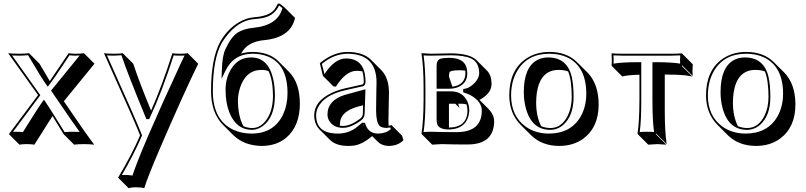

<svg xmlns="http://www.w3.org/2000/svg" viewBox="-20 -718 4332 1032"><path d="M184.6 -207 23.9 -432.1Q45.9 -429.2 82 -429.2Q112.8 -429.2 136.2 -432.1L192.4 -375.5Q201.7 -359.9 220.2 -328.6Q238.3 -297.4 247.6 -282.2Q256.3 -293.9 336.4 -413.6Q343.3 -423.8 349.1 -432.1Q363.8 -429.2 386.2 -429.2Q413.6 -429.2 431.2 -432.1L487.8 -375.5L323.2 -173.8Q338.9 -151.4 369.6 -106Q444.3 4.4 486.3 59.6Q459 56.6 429.7 56.6Q398.4 56.6 378.4 59.6L321.8 2.9Q309.1 -17.1 285.2 -56.6Q270 -82 262.7 -94.2Q243.7 -66.9 210 -11.7Q180.7 35.6 164.6 59.6Q147.5 56.6 120.6 56.6Q101.1 56.6 84.5 59.6L27.8 2.9ZM196.8 -206.5 49.8 -9.3Q58.1 -9.8 64 -9.8Q83 -9.8 103 -7.8Q117.2 -29.8 144 -72.8Q184.6 -138.2 208 -170.9L215.8 -182.1L224.1 -170.9Q241.2 -146.5 316.4 -25.4Q322.3 -15.6 327.1 -7.8Q347.2 -9.8 373 -9.8Q388.2 -9.8 408.2 -8.8Q383.8 -41 270.5 -207.5Q264.2 -216.8 258.8 -224.6L254.4 -231L408.2 -419.9Q396 -419.4 386.2 -418.9Q368.2 -418.9 353.5 -420.9Q341.8 -403.8 319.3 -369.6Q272.5 -298.3 245.1 -262.7L236.8 -252L229 -262.7Q204.1 -296.9 138.7 -408.2Q134.3 -415.5 130.9 -421.4Q107.9 -418.9 82 -418.9Q63 -418.9 44.9 -419.9Z M538.6 -432.1Q553.2 -429.2 590.8 -429.2Q627 -429.2 639.6 -432.1L696.3 -375.5Q728.5 -276.9 792 -123.5Q851.6 -258.3 906.7 -432.1Q917.5 -429.2 945.8 -429.2Q978.5 -429.2 988.8 -432.1L1045.4 -375.5Q969.7 -221.7 844.2 69.3Q772.9 234.9 755.4 293.5Q738.8 288.6 706.5 288.6Q688 288.6 671.4 293.5L614.7 236.8Q687.5 115.7 732.9 9.8Q710.4 -50.8 541 -427.2Q539.6 -430.2 538.6 -432.1ZM555.2 -419.9Q716.3 -62 742.2 6.3L743.7 10.3L741.7 14.2Q699.2 112.8 634.8 223.1Q643.1 222.2 649.9 222.2Q669.9 222.2 691.9 225.6Q739.3 81.1 947.8 -368.7Q961.9 -399.4 971.7 -419.4Q960.9 -418.9 945.8 -418.9Q924.3 -418.9 913.6 -420.4Q850.1 -223.1 784.7 -83.5L781.7 -77.6H766.6L764.2 -84Q666 -321.3 632.8 -420.9Q617.7 -419.4 590.8 -418.9Q567.9 -418.9 555.2 -419.9Z M1114.3 -228Q1114.7 -403.8 1163.1 -492.2Q1201.7 -561.5 1265.6 -599.1Q1304.7 -621.6 1344.2 -625Q1425.8 -630.9 1454.1 -666Q1464.4 -679.2 1473.1 -698.2H1484.4L1509.3 -678.2L1565.9 -621.6Q1542.5 -516.6 1401.9 -502.4Q1321.8 -495.6 1286.1 -446.3Q1280.3 -438 1275.9 -429.7Q1303.7 -438.5 1336.4 -439Q1426.8 -438.5 1477.1 -388.2L1533.7 -331.5Q1591.3 -272.5 1591.8 -161.6Q1591.8 -39.1 1517.1 23.4Q1464.8 65.9 1387.7 66.4Q1292.5 65.4 1233.9 8.3L1177.2 -48.3Q1114.7 -112.8 1114.3 -228ZM1386.7 -342.3Q1301.8 -342.3 1270.5 -247.1Q1259.3 -211.9 1258.8 -178.2Q1259.3 -93.8 1288.1 -40Q1310.5 -30.3 1335.4 -29.8Q1383.3 -29.8 1416 -80.1Q1447.3 -128.4 1447.3 -204.1Q1446.8 -286.6 1423.3 -335.9Q1406.2 -342.3 1386.7 -342.3ZM1330.1 -409.2Q1422.4 -409.2 1448.7 -292.5Q1457.5 -252.9 1457.5 -204.1Q1457.5 -85.4 1389.2 -38.1Q1362.8 -20.5 1335.4 -20Q1250.5 -20 1212.9 -113.3Q1192.4 -165.5 1192.4 -234.9Q1192.4 -307.1 1230.5 -358.9Q1267.1 -409.2 1330.1 -409.2ZM1124 -228Q1124 -72.3 1234.4 -20.5Q1277.8 -0.5 1331.1 0Q1453.6 0 1502.4 -104.5Q1525.4 -154.8 1525.4 -217.8Q1525.4 -373.5 1417 -415.5Q1380.9 -429.2 1336.4 -429.2Q1235.4 -428.2 1191.4 -336.9L1170.9 -293.9L1172.4 -341.3Q1174.8 -418.5 1191.4 -453.1Q1221.7 -519 1256.8 -542.5Q1290.5 -564 1344.2 -568.8Q1474.1 -582.5 1498 -674.3L1480 -688.5Q1456.5 -640.1 1408.7 -625.5Q1382.8 -617.7 1345.2 -615.2Q1261.7 -608.9 1193.8 -519.5Q1181.2 -502.4 1171.9 -487.3Q1124 -400.4 1124 -228Z M1934.1 -47.9H1930.2L1936 -42Q1935.1 -45.4 1934.1 -47.9ZM1806.6 -42.5Q1814.9 -41 1824.2 -41Q1864.7 -41.5 1916 -80.1Q1929.7 -91.8 1930.2 -106L1931.6 -152.3L1905.8 -145.5Q1818.8 -122.1 1808.6 -66.4Q1807.1 -56.2 1806.6 -45.4Q1806.6 -43.5 1806.6 -42.5ZM2068.8 -41.5Q2076.7 -43 2084 -45.9L2140.6 10.7L2148.4 35.6Q2118.7 66.4 2068.4 66.4Q2032.7 65.4 2011.2 44.4L1980.5 13.7Q1926.8 58.1 1882.8 64.5Q1868.2 66.4 1850.6 66.4Q1785.6 65.9 1753.4 33.7L1696.8 -22.5Q1669.4 -50.8 1668.9 -98.1Q1668.9 -173.8 1762.2 -218.3Q1794.9 -233.9 1835 -243.2L1928.2 -264.2Q1934.6 -268.1 1935.1 -275.9Q1935.1 -310.5 1927.7 -334.5Q1914.1 -337.4 1895.5 -337.4Q1837.9 -335.9 1785.6 -252.4L1772.5 -253.4L1715.8 -310.1L1699.2 -377L1702.1 -380.9Q1772 -438.5 1849.1 -439Q1931.6 -438 1973.1 -397.5L2029.8 -340.8Q2070.3 -298.8 2070.8 -220.2Q2070.8 -215.8 2069.8 -174.8Q2067.9 -87.9 2067.9 -69.3Q2067.9 -53.7 2068.8 -41.5ZM1941.4 -58.1 1943.8 -50.8Q1960 -0.5 2012.2 0Q2054.7 -1 2080.6 -23.9L2077.6 -33.2Q2066.4 -30.8 2057.1 -30.3Q2032.2 -31.2 2021 -40.5Q2001.5 -60.1 2001.5 -126Q2001.5 -144 2002.9 -231.9Q2003.9 -272.5 2003.9 -276.9Q2002.4 -428.2 1849.1 -429.2Q1774.9 -428.7 1710 -374.5L1724.1 -319.8Q1778.8 -403.3 1838.9 -403.8Q1935.1 -403.8 1943.8 -299.3Q1944.8 -287.6 1944.8 -275.9Q1943.8 -259.8 1931.2 -254.4H1930.7L1837.4 -233.4Q1719.7 -207 1688 -137.7Q1679.2 -118.2 1679.2 -98.1Q1679.2 -6.3 1781.2 -0.5Q1788.1 0 1793.9 0Q1847.7 0 1887.2 -26.9Q1902.8 -37.6 1923.3 -55.7L1926.3 -58.1ZM1944.3 -238.3 1939.9 -106Q1939 -85.4 1921.9 -71.8Q1866.7 -31.2 1824.2 -30.8Q1771.5 -30.8 1748.5 -70.3Q1740.2 -85.9 1740.2 -102.1Q1740.2 -178.7 1833.5 -208Q1840.3 -210 1846.2 -211.4Z M2352.1 56.6Q2352.1 56.6 2303.2 59.6L2246.6 2.9L2245.6 0Q2256.3 -70.3 2256.8 -180.2V-249Q2256.8 -356.4 2245.6 -429.2L2246.6 -432.1Q2248.5 -432.1 2295.4 -429.2Q2316.9 -429.2 2351.6 -430.2Q2384.3 -431.2 2402.8 -431.2Q2504.9 -430.7 2541.5 -394.5L2598.1 -337.9Q2622.1 -312.5 2622.1 -266.6Q2622.1 -220.7 2569.3 -188Q2562.5 -184.1 2557.1 -181.2L2606.4 -131.8Q2635.7 -101.1 2636.2 -65.4Q2634.3 57.6 2495.1 58.6Q2414.1 58.6 2377 57.1Q2362.3 56.6 2352.1 56.6ZM2481 -338.4Q2467.3 -340.3 2450.2 -340.3Q2402.3 -340.3 2396.5 -330.1Q2393.6 -323.2 2393.1 -306.6L2411.6 -252Q2468.8 -259.3 2479.5 -305.7Q2481.4 -314.5 2481.4 -323.2Q2481.4 -331.5 2481 -338.4ZM2442.4 -160.6 2449.7 -137.7 2427.2 -160.6H2393.1V-32.2Q2491.2 -34.2 2492.7 -123Q2492.2 -141.1 2487.8 -156.7Q2474.1 -160.6 2459 -160.6ZM2482.4 -228 2479.5 -231V-229Q2481.4 -228.5 2482.4 -228ZM2295.4 -9.8Q2307.1 -9.8 2321.3 -9.3Q2359.9 -7.8 2438.5 -7.8Q2568.4 -9.8 2569.8 -122.1Q2569.8 -172.9 2509.3 -206.1Q2493.2 -214.8 2477.1 -219.2L2469.7 -221.7V-239.7L2478 -240.7Q2505.9 -245.1 2533.7 -274.9Q2554.7 -298.8 2555.7 -323.2Q2555.7 -382.3 2513.2 -403.3Q2475.6 -420.9 2402.8 -420.9Q2384.8 -420.9 2352.1 -419.9Q2316.4 -418.9 2295.4 -418.9Q2272.9 -418.9 2256.8 -420.4Q2266.6 -349.6 2266.6 -249V-180.2Q2266.6 -74.7 2256.8 -8.3Q2274.4 -9.8 2295.4 -9.8ZM2326.7 -227.1H2402.8Q2467.3 -227.1 2492.7 -171.4Q2502.4 -148.4 2502.4 -123Q2495.6 -25.4 2393.6 -22Q2339.4 -22 2330.1 -50.8Q2326.7 -62 2326.7 -77.1ZM2326.7 -241.2V-362.8Q2326.7 -394.5 2346.7 -401.9Q2361.8 -406.7 2393.6 -407.2Q2474.6 -407.2 2488.3 -352.5Q2491.2 -338.9 2491.7 -323.2Q2491.7 -270.5 2441.4 -249.5Q2419.4 -240.7 2393.6 -241.2Z M2717.3 -205.1Q2717.3 -338.9 2805.7 -401.4Q2859.4 -438.5 2933.1 -439Q3026.9 -438.5 3081.1 -384.3L3137.7 -328.1Q3197.3 -267.1 3197.8 -157.2Q3197.8 -33.2 3114.3 27.8Q3060.5 66.4 2985.8 66.4Q2892.1 65.9 2834 8.3L2777.3 -48.3Q2717.8 -109.4 2717.3 -205.1ZM2982.9 -342.3Q2885.3 -342.3 2865.7 -221.2Q2861.8 -194.8 2861.8 -165.5Q2862.3 -91.3 2888.7 -40Q2911.6 -30.3 2938 -29.8Q2999 -29.8 3032.2 -97.2Q3052.7 -140.6 3053.2 -195.8Q3052.7 -288.6 3033.7 -334Q3011.2 -342.3 2982.9 -342.3ZM2926.3 -409.2Q3029.8 -409.2 3053.7 -302.2Q3063 -260.3 3063 -195.8Q3063 -98.1 3009.3 -48.3Q2978 -20.5 2938 -20Q2837.4 -20 2806.2 -137.2Q2795.4 -177.7 2795.4 -222.2Q2795.4 -358.4 2869.6 -396.5Q2895 -409.2 2926.3 -409.2ZM2727.1 -205.1Q2727.1 -96.2 2803.2 -39.1Q2856 -0.5 2929.2 0Q3047.4 0 3100.6 -90.8Q3130.9 -143.6 3131.3 -213.9Q3131.3 -358.9 3030.8 -408.7Q2988.3 -429.2 2933.1 -429.2Q2814.9 -429.2 2760.3 -337.4Q2727.5 -281.7 2727.1 -205.1Z M3417 -316.4Q3383.3 -315.4 3360.4 -313Q3337.4 -310.5 3331.5 -308.6L3325.2 -306.6L3269 -362.8L3267.1 -366.2Q3270 -389.2 3267.1 -429.2L3269 -431.2Q3299.3 -429.2 3323.7 -429.2H3589.8Q3615.2 -429.2 3645 -431.2L3647 -429.2L3703.6 -372.6Q3700.7 -331.5 3703.6 -309.6L3647 -366.2L3645 -362.8L3701.7 -306.6Q3701.7 -306.6 3664.6 -313Q3621.6 -317.4 3553.2 -317.4V-123.5Q3553.2 -6.3 3563.5 56.6L3506.8 0L3504.9 2.9L3561.5 59.6Q3559.6 59.6 3513.7 56.6L3464.4 59.6L3407.7 2.9L3406.7 0Q3416.5 -61 3417 -180.2ZM3417 -383.8H3426.8V-180.2Q3426.8 -65.9 3418.5 -8.3Q3435.5 -9.8 3457 -9.8Q3479 -9.8 3495.6 -8.3Q3486.8 -69.3 3486.8 -180.2V-383.8H3497.1Q3594.2 -383.8 3635.7 -376Q3634.8 -395 3636.2 -420.4Q3610.4 -418.9 3589.8 -418.9H3323.7Q3302.2 -418.9 3277.3 -420.4Q3278.8 -394 3277.8 -376Q3320.8 -383.8 3417 -383.8Z M3774.9 -205.1Q3774.9 -338.9 3863.3 -401.4Q3917 -438.5 3990.7 -439Q4084.5 -438.5 4138.7 -384.3L4195.3 -328.1Q4254.9 -267.1 4255.4 -157.2Q4255.4 -33.2 4171.9 27.8Q4118.2 66.4 4043.5 66.4Q3949.7 65.9 3891.6 8.3L3835 -48.3Q3775.4 -109.4 3774.9 -205.1ZM4040.5 -342.3Q3942.9 -342.3 3923.3 -221.2Q3919.4 -194.8 3919.4 -165.5Q3919.9 -91.3 3946.3 -40Q3969.2 -30.3 3995.6 -29.8Q4056.6 -29.8 4089.8 -97.2Q4110.4 -140.6 4110.8 -195.8Q4110.4 -288.6 4091.3 -334Q4068.8 -342.3 4040.5 -342.3ZM3983.9 -409.2Q4087.4 -409.2 4111.3 -302.2Q4120.6 -260.3 4120.6 -195.8Q4120.6 -98.1 4066.9 -48.3Q4035.6 -20.5 3995.6 -20Q3895 -20 3863.8 -137.2Q3853 -177.7 3853 -222.2Q3853 -358.4 3927.2 -396.5Q3952.6 -409.2 3983.9 -409.2ZM3784.7 -205.1Q3784.7 -96.2 3860.8 -39.1Q3913.6 -0.5 3986.8 0Q4105 0 4158.2 -90.8Q4188.5 -143.6 4189 -213.9Q4189 -358.9 4088.4 -408.7Q4045.9 -429.2 3990.7 -429.2Q3872.6 -429.2 3817.9 -337.4Q3785.2 -281.7 3784.7 -205.1Z"/></svg>

Font: Linux Biolinum Shadow O
Style: Regular
Weight: 400
Designer: Philipp H. Poll
Foundry: Philipp H. Poll
Version: Version 1.0.4